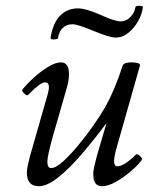

<svg xmlns="http://www.w3.org/2000/svg" viewBox="-20 -632 528 665"><path d="M114 13Q73 13 73 -35Q73 -44 76 -57.5Q79 -71 83 -88L145 -305Q157 -347 136 -347Q120 -347 77 -303Q73 -299 63.5 -308.5Q54 -318 58 -322Q72 -340 96 -362Q120 -384 146 -400Q172 -416 191 -416Q219 -416 219 -375Q219 -365 217 -352Q215 -339 208 -316L164 -163Q144 -92 144 -72Q144 -50 157 -50Q173 -50 197.5 -72Q222 -94 250 -127.5Q278 -161 303.5 -197.5Q329 -234 346 -264Q360 -289 375 -324Q390 -359 405 -405Q410 -416 435 -416Q465 -416 465 -406L383 -117Q366 -56 386 -56Q410 -56 450 -96Q455 -101 464.5 -92Q474 -83 471 -78Q458 -60 433.5 -39Q409 -18 382 -2.5Q355 13 333 13Q303 13 303 -28Q303 -39 305.5 -51Q308 -63 315 -90L349 -206Q305 -147 262 -97Q219 -47 181 -17Q143 13 114 13ZM181 -500Q180 -496 167.5 -495.5Q155 -495 155 -500Q163 -552 188 -577.5Q213 -603 250 -603Q277 -603 327 -581Q353 -569 370.5 -563.5Q388 -558 398 -558Q418 -558 432.5 -574Q447 -590 449 -607Q450 -612 462.5 -612Q475 -612 475 -607Q472 -583 458.5 -559Q445 -535 425 -518.5Q405 -502 380 -502Q359 -502 304 -525Q249 -548 231 -548Q210 -548 197 -535Q184 -522 181 -500Z"/></svg>

Font: Junicode
Style: Italic
Weight: 400
Italic angle: -11°
Designer: Peter S. Baker
Version: Version 2.100; ttfautohint (v1.8.4)